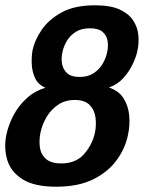

<svg xmlns="http://www.w3.org/2000/svg" viewBox="-22 -696 544 726"><path d="M101 -506Q109 -544 135.5 -583Q162 -622 211 -649Q260 -676 337 -676Q395 -676 429.5 -660.5Q464 -645 481 -619.5Q498 -594 501 -564Q504 -534 498 -506Q494 -484 480.5 -455Q467 -426 445 -401.5Q423 -377 390 -365Q427 -353 445 -324.5Q463 -296 466.5 -260Q470 -224 462 -186Q452 -136 419.5 -91Q387 -46 330.5 -18Q274 10 191 10Q108 10 63.5 -18Q19 -46 5.5 -91Q-8 -136 2 -186Q10 -224 29 -260Q48 -296 78.5 -324Q109 -352 150 -364Q122 -376 110.5 -401Q99 -426 98 -455Q97 -484 101 -506ZM214 -498Q209 -477 212.5 -455.5Q216 -434 231.5 -419.5Q247 -405 279 -405Q311 -405 332.5 -419.5Q354 -434 366.5 -455.5Q379 -477 383 -498Q388 -519 385 -540Q382 -561 366.5 -575Q351 -589 318 -589Q285 -589 263.5 -575Q242 -561 230 -540Q218 -519 214 -498ZM131 -194Q125 -164 129 -137.5Q133 -111 152.5 -94.5Q172 -78 209 -78Q265 -78 296 -113.5Q327 -149 337 -194Q343 -224 339 -252.5Q335 -281 316.5 -299.5Q298 -318 261 -318Q224 -318 197 -299.5Q170 -281 153.5 -252.5Q137 -224 131 -194Z"/></svg>

Font: Epunda Sans SemiBold
Style: Italic
Weight: 600
Italic angle: -12.0243°
Designer: Simon Atzbach
Foundry: typofactur
Version: Version 2.204; ttfautohint (v1.8.4.7-5d5b)